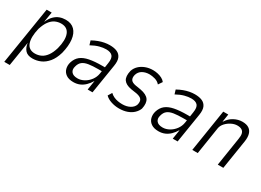

<svg xmlns="http://www.w3.org/2000/svg" viewBox="-23 -1136 2654 1950"><g transform="rotate(30 1303.5 -161.5)"><path d="M19 180 127 -494H186L167 -378H169Q189 -424 217 -451.5Q245 -479 278 -491Q311 -503 348 -503Q414 -503 452 -464.5Q490 -426 498 -356.5Q506 -287 483 -194Q461 -119 424 -75Q387 -31 342 -11.5Q297 8 248 8Q191 8 163 -23Q135 -54 129 -106L83 180ZM245 -48Q283 -48 316 -63.5Q349 -79 376 -115.5Q403 -152 421 -213Q449 -321 425 -383.5Q401 -446 327 -446Q291 -446 258 -431Q225 -416 198 -380Q171 -344 152 -283Q126 -173 149 -110.5Q172 -48 245 -48Z M728 8Q674 8 642 -14.5Q610 -37 600.5 -73Q591 -109 602 -148Q618 -201 654.5 -230Q691 -259 752 -271Q813 -283 902 -283H944L937 -233H885Q817 -233 772 -226Q727 -219 701.5 -199Q676 -179 666 -140Q653 -99 674 -72.5Q695 -46 746 -46Q784 -46 821.5 -66.5Q859 -87 886 -123Q913 -159 920 -204L940 -336Q950 -398 927.5 -423Q905 -448 853 -448Q818 -448 776.5 -437Q735 -426 684 -398L669 -447Q703 -466 736.5 -478.5Q770 -491 802 -497Q834 -503 864 -503Q915 -503 949.5 -488Q984 -473 999.5 -438.5Q1015 -404 1005 -343L950 0H893L910 -107H908Q888 -73 861 -46.5Q834 -20 801 -6Q768 8 728 8Z M1263 8Q1215 8 1170 -7Q1125 -22 1099 -49L1127 -95Q1146 -77 1169.5 -66Q1193 -55 1219.5 -50.5Q1246 -46 1271 -46Q1323 -46 1360.5 -67Q1398 -88 1409 -122Q1419 -162 1403.5 -183.5Q1388 -205 1341 -214L1274 -224Q1208 -236 1183 -272.5Q1158 -309 1175 -381Q1187 -418 1215 -445Q1243 -472 1283.5 -487.5Q1324 -503 1372 -503Q1398 -503 1426 -497Q1454 -491 1478 -478.5Q1502 -466 1516 -447L1485 -401Q1462 -428 1426.5 -438Q1391 -448 1362 -448Q1315 -448 1280 -428Q1245 -408 1233 -367Q1224 -330 1238 -308.5Q1252 -287 1296 -279L1358 -269Q1432 -255 1458 -217Q1484 -179 1468 -108Q1456 -76 1428 -49Q1400 -22 1358 -7Q1316 8 1263 8Z M1726 8Q1672 8 1640 -14.5Q1608 -37 1598.5 -73Q1589 -109 1600 -148Q1616 -201 1652.5 -230Q1689 -259 1750 -271Q1811 -283 1900 -283H1942L1935 -233H1883Q1815 -233 1770 -226Q1725 -219 1699.5 -199Q1674 -179 1664 -140Q1651 -99 1672 -72.5Q1693 -46 1744 -46Q1782 -46 1819.5 -66.5Q1857 -87 1884 -123Q1911 -159 1918 -204L1938 -336Q1948 -398 1925.5 -423Q1903 -448 1851 -448Q1816 -448 1774.5 -437Q1733 -426 1682 -398L1667 -447Q1701 -466 1734.5 -478.5Q1768 -491 1800 -497Q1832 -503 1862 -503Q1913 -503 1947.5 -488Q1982 -473 1997.5 -438.5Q2013 -404 2003 -343L1948 0H1891L1908 -107H1906Q1886 -73 1859 -46.5Q1832 -20 1799 -6Q1766 8 1726 8Z M2120 0 2198 -494H2257L2243 -403H2245Q2275 -452 2322.5 -477.5Q2370 -503 2419 -503Q2468 -503 2496.5 -484Q2525 -465 2535.5 -429Q2546 -393 2538 -341L2484 0H2419L2471 -332Q2478 -371 2472 -395.5Q2466 -420 2446.5 -432Q2427 -444 2394 -444Q2361 -444 2326.5 -427Q2292 -410 2266 -382Q2240 -354 2234 -320L2184 0Z"/></g></svg>

Font: Nunito Sans 7pt Condensed Light
Style: Italic
Weight: 300
Width: 3
Italic angle: -9°
Designer: Vernon Adams
Foundry: Vernon Adams
Version: Version 3.101;gftools[0.9.27]